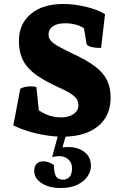

<svg xmlns="http://www.w3.org/2000/svg" viewBox="-20 -675 626 965"><path d="M295 12Q254 12 208 4.5Q162 -3 120 -16Q78 -29 47 -45L82 -229Q103 -241 134 -241Q154 -241 163 -237L175 -121Q225 -85 288 -85Q326 -85 350 -102Q374 -119 374 -145Q374 -164 365 -178Q356 -192 329.5 -208Q303 -224 249 -248Q185 -279 146.5 -310.5Q108 -342 91.5 -380.5Q75 -419 75 -470Q75 -555 135 -605Q195 -655 298 -655Q352 -655 411 -641Q470 -627 508 -604L488 -434Q456 -434 436.5 -439.5Q417 -445 415 -455L402 -533Q363 -558 307 -558Q268 -558 246 -543Q224 -528 224 -501Q224 -485 233.5 -472.5Q243 -460 268.5 -445Q294 -430 342 -407Q416 -373 458 -341Q500 -309 518 -271.5Q536 -234 536 -184Q536 -92 472 -40Q408 12 295 12ZM284 270Q226 270 189 245.5Q152 221 152 184Q152 161 164 148.5Q176 136 197 136Q227 136 251 155Q251 191 260.5 209.5Q270 228 298 228Q316 228 329 214.5Q342 201 342 170Q342 144 324.5 127Q307 110 279 110Q266 110 257 111.5Q248 113 242 115L273 0H313L294 66Q308 64 324 64Q371 64 404 88.5Q437 113 437 160Q437 186 420 211.5Q403 237 369 253.5Q335 270 284 270Z"/></svg>

Font: Petrona Black
Style: Regular
Weight: 900
Designer: Ringo R. Seeber
Foundry: Ringo R. Seeber
Version: Version 2.001; ttfautohint (v1.8.3)